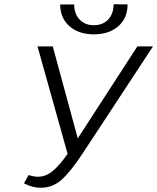

<svg xmlns="http://www.w3.org/2000/svg" viewBox="-20 -877 742 906"><path d="M264 -856H330Q330 -812 355.5 -785Q381 -758 423 -758Q465 -758 490.5 -785Q516 -812 516 -857L582 -856Q582 -792 538.5 -753.5Q495 -715 423 -715Q351 -715 307.5 -753.5Q264 -792 264 -856ZM628 -658H702L368 -150Q311 -64 269 -27.5Q227 9 172 9Q133 9 93 -12L115 -51Q140 -43 159 -43Q195 -43 227 -68.5Q259 -94 299 -151L157 -658H229L347 -224Z"/></svg>

Font: EauTestInfant
Style: Italic
Weight: 400
Italic angle: -12°
Designer: Christian Thalmann (Catharsis Fonts)
Version: Version 0.001;PS 000.001;hotconv 1.0.88;makeotf.lib2.5.64775